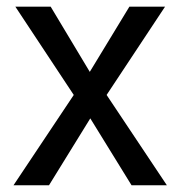

<svg xmlns="http://www.w3.org/2000/svg" viewBox="-20 -548 536 568"><path d="M245.6 -335.4 362.8 -528.3H468.3L295.4 -267.1L473.6 0H369.1L247.1 -197.8L125 0H20L198.2 -267.1L25.4 -528.3H129.9Z"/></svg>

Font: Vazir FD
Style: FD
Weight: 400
Foundry: Based on Dejavu fonts, by Saber Rastikerdar
Version: Version 26.0.0